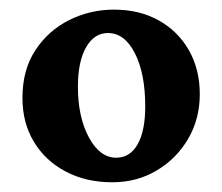

<svg xmlns="http://www.w3.org/2000/svg" viewBox="-20 -371 460 397"><path d="M212.4 5.9Q157.7 5.9 115.7 -16.4Q73.7 -38.6 50 -77.9Q26.4 -117.2 26.4 -168.5Q26.4 -226.6 53.2 -267.3Q80.1 -308.1 123.3 -329.6Q166.5 -351.1 215.8 -351.1Q268.1 -351.1 308.1 -328.9Q348.1 -306.6 370.6 -267.1Q393.1 -227.5 393.1 -176.3Q393.1 -125 368.9 -83.7Q344.7 -42.5 303.7 -18.3Q262.7 5.9 212.4 5.9ZM220.2 -44.9Q249 -44.9 264.6 -72.8Q280.3 -100.6 280.3 -150.9Q280.3 -218.8 259 -260.7Q237.8 -302.7 203.1 -302.7Q174.8 -302.7 158 -273.2Q141.1 -243.7 141.1 -191.9Q141.1 -128.9 163.8 -86.9Q186.5 -44.9 220.2 -44.9Z"/></svg>

Font: Lateef
Style: Bold
Weight: 700
Designer: SIL International
Foundry: SIL International
Version: Version 4.200